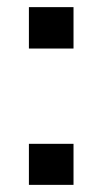

<svg xmlns="http://www.w3.org/2000/svg" viewBox="-20 -518 287 538"><path d="M61 -382V-498H186V-382ZM61 0V-115H186V0Z"/></svg>

Font: Nunito Sans 7pt Condensed SemiBold
Style: Regular
Weight: 600
Width: 3
Designer: Vernon Adams
Foundry: Vernon Adams
Version: Version 3.101;gftools[0.9.27]